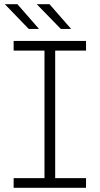

<svg xmlns="http://www.w3.org/2000/svg" viewBox="-20 -895 475 915"><path d="M243 -654H390V-700H45V-654H192V-46H45V0H390V-46H243ZM3 -875 117 -757H166L63 -875ZM155 -875 270 -757H319L216 -875Z"/></svg>

Font: Montserrat Custom ExtraLight
Style: Regular
Weight: 300
Designer: Julieta Ulanovsky
Foundry: Julieta Ulanovsky
Version: Version 7.200